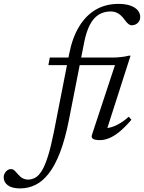

<svg xmlns="http://www.w3.org/2000/svg" viewBox="-202 -730 761 1014"><path d="M53.5 -386 61 -426H388Q414.5 -426 438.2 -428.8Q462 -431.5 478.5 -436H487.5L359 -35.5L350.5 -54.5Q367 -52.5 388.2 -59Q409.5 -65.5 432.8 -79.5Q456 -93.5 478 -113.5L492 -97.5Q457 -56.5 427.5 -33Q398 -9.5 373.2 0.2Q348.5 10 326 10Q298.5 10 288.8 3Q279 -4 283.5 -17.5L409.5 -399L451.5 -386ZM162 -96.5Q142 5 115.2 74.5Q88.5 144 55.8 186Q23 228 -15 246.5Q-53 265 -95.5 265Q-139 265 -160.8 248.5Q-182.5 232 -182.5 206.5Q-182.5 190.5 -171.2 176.8Q-160 163 -143 163Q-133 163 -124 171.8Q-115 180.5 -104 193.5Q-93 206.5 -80.2 212.5Q-67.5 218.5 -55 218.5Q-34 218.5 -15.5 208.2Q3 198 19.5 170.8Q36 143.5 51.5 94.2Q67 45 82.5 -33L163.5 -446Q180 -530.5 215.5 -589.2Q251 -648 303.5 -678.8Q356 -709.5 424 -709.5Q461.5 -709.5 487 -700.2Q512.5 -691 525.5 -675.5Q538.5 -660 538.5 -640Q538.5 -628 533 -618.2Q527.5 -608.5 517 -602.5Q506.5 -596.5 492 -596.5Q485.5 -596.5 476.5 -603Q467.5 -609.5 453.5 -629Q439.5 -648.5 422 -659Q404.5 -669.5 382.5 -669.5Q346 -669.5 318.5 -652Q291 -634.5 272.5 -598.8Q254 -563 243 -508.5Z"/></svg>

Font: Newsreader 18pt
Style: Italic
Weight: 400
Italic angle: -17°
Version: Version 1.003